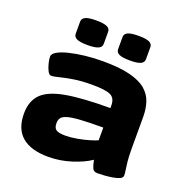

<svg xmlns="http://www.w3.org/2000/svg" viewBox="-128 -828 922 953"><g transform="rotate(20 332.5 -351.0)"><path d="M227 8Q136 8 88.5 -32Q41 -72 41 -153Q41 -219 78 -256.5Q115 -294 201 -309.5Q287 -325 435 -325V-339Q435 -377 409 -390Q383 -403 310 -403Q254 -403 212 -396Q170 -389 143 -382Q116 -375 104 -375Q93 -375 84.5 -391.5Q76 -408 71 -429Q66 -450 66 -463Q66 -478 88 -490.5Q110 -503 147 -512Q184 -521 229 -526Q274 -531 321 -531Q409 -531 464.5 -517Q520 -503 550 -477.5Q580 -452 591.5 -417Q603 -382 603 -340V-175Q603 -130 606 -103Q609 -76 611.5 -60.5Q614 -45 614 -34Q614 -22 599.5 -15.5Q585 -9 564 -5.5Q543 -2 521.5 -0.5Q500 1 486 1Q465 1 458.5 -13Q452 -27 446 -56Q408 -30 348.5 -11Q289 8 227 8ZM271 -120Q299 -120 332.5 -126Q366 -132 394.5 -140.5Q423 -149 435 -155V-222Q359 -222 314 -219Q269 -216 246.5 -209Q224 -202 216.5 -191Q209 -180 209 -163Q209 -139 222 -129.5Q235 -120 271 -120ZM445 -580Q405 -580 388 -588Q371 -596 371 -613V-677Q371 -694 388 -702Q405 -710 445 -710Q484 -710 501 -702Q518 -694 518 -677V-613Q518 -596 501 -588Q484 -580 445 -580ZM221 -580Q182 -580 164.5 -588Q147 -596 147 -613V-677Q147 -694 164.5 -702Q182 -710 221 -710Q260 -710 277.5 -702Q295 -694 295 -677V-613Q295 -596 277.5 -588Q260 -580 221 -580Z"/></g></svg>

Font: Asap Expanded ExtraBold
Style: Regular
Weight: 800
Width: 7
Designer: Pablo Cosgaya
Foundry: Omnibus-Type
Version: Version 3.001; ttfautohint (v1.8.4.7-5d5b)